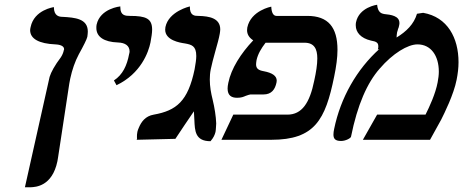

<svg xmlns="http://www.w3.org/2000/svg" viewBox="-20 -589 1952 809"><path d="M85 200H110C129 199 200 197 222 90C223 84 224 79 225 72L272 -237C273 -244 275 -251 276 -258C284 -295 296 -330 312 -360C332 -396 346 -424 348 -434C349 -442 350 -449 350 -456C350 -511 295 -515 244 -518C230 -518 207 -521 207 -559C207 -559 124 -548 109 -475C108 -470 107 -466 107 -462C107 -425 145 -405 213 -402C236 -401 250 -394 250 -382C250 -380 250 -379 249 -378C247 -367 242 -356 236 -347C211 -314 195 -285 189 -265Z M471 -230C574 -279 606 -370 614 -410C618 -432 621 -450 621 -464C621 -511 595 -522 528 -522C509 -522 487 -523 487 -558V-562C487 -562 402 -554 387 -485C386 -480 386 -476 386 -471C386 -434 418 -412 477 -410C508 -409 526 -396 526 -372C526 -368 525 -365 524 -361C515 -313 497 -274 460 -250Z M868 -297C872 -316 879 -344 887 -372C895 -400 903 -429 906 -447C907 -454 908 -460 908 -465C908 -512 863 -521 816 -522C801 -522 779 -522 780 -562C780 -562 691 -542 677 -475C677 -471 676 -467 676 -464C676 -419 738 -409 759 -406C787 -401 807 -396 807 -353C807 -338 804 -320 800 -297C772 -162 723 -123 628 -106C592 -100 575 -75 565 -51C562 -44 560 -39 559 -34C557 -26 557 -18 557 -10C558 -8 558 -6 556 0L719 -4C744 -42 771 -82 797 -120C798 -109 798 -96 799 -83C801 -38 802 6 867 6C880 -9 885 -21 888 -33C890 -43 890 -57 891 -69C890 -99 884 -136 876 -169C869 -197 864 -224 864 -254C864 -268 865 -282 868 -297Z M1099 -409H1263C1304 -409 1317 -383 1317 -343C1317 -317 1312 -285 1304 -249C1285 -155 1252 -106 1191 -106H963L913 0H1123C1306 0 1351 -84 1388 -266C1397 -309 1402 -347 1402 -379C1402 -474 1363 -522 1275 -522H1145C1132 -522 1124 -535 1123 -561C1123 -561 1037 -545 1022 -473C1022 -469 1021 -465 1021 -462C1021 -444 1030 -430 1047 -419C995 -364 954 -300 942 -240C940 -230 939 -223 939 -216C939 -186 956 -177 979 -177C997 -177 1006 -181 1015 -185C1024 -188 1032 -191 1035 -191H1090C1125 -191 1139 -213 1145 -241C1145 -244 1146 -246 1146 -249C1146 -269 1128 -282 1091 -289C1068 -293 1059 -301 1059 -318C1059 -323 1060 -329 1061 -336C1067 -362 1080 -384 1099 -409Z M1737 -531C1724 -487 1692 -456 1651 -431C1651 -437 1652 -445 1653 -452C1654 -457 1656 -461 1657 -465L1656 -464C1659 -470 1661 -476 1662 -483C1663 -487 1663 -490 1663 -492C1663 -522 1628 -527 1598 -530C1588 -532 1572 -536 1569 -569C1569 -569 1493 -559 1480 -495C1479 -491 1479 -486 1479 -482C1479 -453 1500 -428 1543 -418C1566 -414 1574 -409 1574 -394C1574 -390 1574 -386 1572 -380L1579 -383C1483 -297 1415 -177 1388 -46C1386 -37 1385 -29 1385 -22C1385 -5 1392 5 1417 5C1437 5 1458 -7 1459 -13C1486 -147 1527 -240 1580 -300C1635 -364 1698 -402 1739 -402C1796 -402 1829 -354 1829 -287C1829 -273 1827 -258 1824 -242C1815 -194 1790 -140 1773 -106H1569L1509 0H1792C1807 -27 1824 -58 1839 -85C1852 -111 1892 -191 1904 -253C1909 -278 1912 -303 1912 -327C1912 -429 1866 -517 1763 -535Z"/></svg>

Font: Libertinus Serif
Style: Bold Italic
Weight: 700
Italic angle: -12°
Designer: Philipp H. Poll, Khaled Hosny
Foundry: Caleb Maclennan
Version: Version 7.050;RELEASE